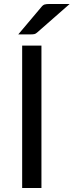

<svg xmlns="http://www.w3.org/2000/svg" viewBox="-20 -946 370 966"><path d="M188.5 0H91.5V-716.5H188.5ZM330.5 -926 167.5 -783Q160 -776 153 -774.5Q146 -773 136 -773H72L187.5 -910Q196 -921 204.8 -923.5Q213.5 -926 230 -926Z"/></svg>

Font: Lato 2
Style: Regular
Weight: 400
Designer: Lukasz Dziedzic with Adam Twardoch and Botio Nikoltchev
Foundry: tyPoland Lukasz Dziedzic
Version: Version 2.015; 2015-08-06; http://www.latofonts.com/